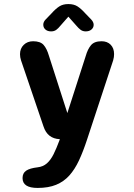

<svg xmlns="http://www.w3.org/2000/svg" viewBox="-20 -687 659 945"><path d="M165 238Q91 238 91 189.5Q91 165 108.8 153Q126.5 141 165 136.5Q192 133.5 210.8 117Q229.5 100.5 243.8 71.8Q258 43 272.5 4L274.5 -2Q213.5 -4.5 194 -65L83.5 -390Q78.5 -405.5 78.5 -420Q78.5 -448.5 96.8 -466.2Q115 -484 143 -484Q178.5 -484 194.5 -466Q210.5 -448 221 -412L311.5 -130.5L402 -411.5Q411.5 -445 427.8 -464.5Q444 -484 480 -484Q508 -484 524.8 -466.8Q541.5 -449.5 541.5 -421Q541.5 -414 540.5 -406.2Q539.5 -398.5 537 -390L408.5 0Q389.5 58 368.8 102.5Q348 147 321 177Q294 207 256.2 222.5Q218.5 238 165 238ZM429 -591Q441 -578 441 -565Q441 -551 430.2 -541.8Q419.5 -532.5 402 -532.5Q387 -532.5 376.5 -540.5Q366 -548.5 356.5 -560L316.5 -605L277 -560Q267 -547.5 256.8 -540Q246.5 -532.5 231.5 -532.5Q214 -532.5 203.5 -541.8Q193 -551 193 -565.5Q193 -579 204.5 -591L233 -620.5Q253.5 -643.5 271.5 -655.2Q289.5 -667 316.5 -667Q344 -667 362 -655.2Q380 -643.5 400.5 -620.5Z"/></svg>

Font: Sono Monospace SemiBold
Style: Regular
Weight: 600
Designer: Tyler Finck
Foundry: Tyler Finck
Version: Version 2.112